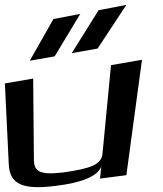

<svg xmlns="http://www.w3.org/2000/svg" viewBox="-75 -743 668 787"><path d="M152 19C262 6 325 -21 340 -60L335 -11L443 -25L507 -498L380 -476L345 -112C343 -91 330 -75 306 -64C282 -53 241 -44 183 -36C157 -33 135 -32 118 -33C79 -36 64 -52 64 -87L61 -421L-55 -401L-39 -69C-35 16 24 35 152 19ZM149 -512 254 -686 144 -665 47 -494ZM325 -544 443 -723 329 -701 219 -525Z"/></svg>

Font: Gamestation Warped
Style: Regular
Weight: 400
Designer: Jonas Hecksher
Foundry: Jonas Hecksher, Playtypeª, e-types AS
Version: Version 1.003